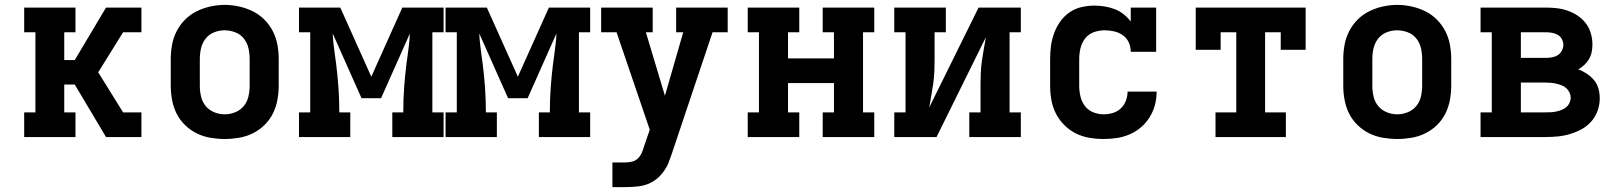

<svg xmlns="http://www.w3.org/2000/svg" viewBox="-20 -561 6640 786"><path d="M79 0V-101H125V-429H79V-530H289V-429H243V-315H286L414 -530H559V-429H484L382 -265L484 -101H559V0H414L286 -215H243V-101H289V0Z M900 8Q871 8 841.5 3Q812 -2 785.5 -15Q759 -28 737.5 -49Q716 -70 703 -96Q690 -122 684.5 -151.5Q679 -181 679 -210V-320Q679 -349 684.5 -378.5Q690 -408 703.5 -434Q717 -460 738 -481Q759 -502 785.5 -515Q812 -528 841.5 -534.5Q871 -541 900 -541Q929 -541 958.5 -534.5Q988 -528 1014.5 -515Q1041 -502 1062 -481Q1083 -460 1096.5 -434Q1110 -408 1115.5 -378.5Q1121 -349 1121 -320V-210Q1121 -181 1115.5 -151.5Q1110 -122 1097 -96Q1084 -70 1062.5 -49Q1041 -28 1014.5 -15Q988 -2 958.5 3Q929 8 900 8ZM900 -93Q922 -93 943 -101.5Q964 -110 978 -127Q992 -144 997 -166Q1002 -188 1002 -210V-320Q1002 -342 997 -364Q992 -386 978 -403.5Q964 -421 942.5 -429Q921 -437 899 -437Q877 -437 856 -428.5Q835 -420 821.5 -402.5Q808 -385 803 -363.5Q798 -342 798 -320V-210Q798 -188 803 -166Q808 -144 822 -127Q836 -110 857 -101.5Q878 -93 900 -93Z M1204 0V-101H1250V-429H1204V-530H1373L1500 -247L1627 -530H1796V-429H1750V-101H1796V0H1586V-101H1631V-106Q1631 -155 1634.5 -203.5Q1638 -252 1644 -300L1649 -336Q1652 -358 1654.5 -380Q1657 -402 1658 -424L1540 -159H1460L1342 -424Q1343 -402 1345.5 -380Q1348 -358 1351 -336L1356 -300Q1362 -252 1365.5 -203.5Q1369 -155 1369 -106V-101H1414V0Z M1804 0V-101H1850V-429H1804V-530H1973L2100 -247L2227 -530H2396V-429H2350V-101H2396V0H2186V-101H2231V-106Q2231 -155 2234.5 -203.5Q2238 -252 2244 -300L2249 -336Q2252 -358 2254.5 -380Q2257 -402 2258 -424L2140 -159H2060L1942 -424Q1943 -402 1945.5 -380Q1948 -358 1951 -336L1956 -300Q1962 -252 1965.5 -203.5Q1969 -155 1969 -106V-101H2014V0Z M2487 205V104H2539Q2554 104 2568 100.5Q2582 97 2592 87Q2602 77 2607.5 64Q2613 51 2617 37L2640 -30L2504 -429H2441V-530H2652V-429H2624L2702 -169L2777 -429H2748V-530H2959V-429H2897L2730 69Q2726 79 2722.5 89.5Q2719 100 2715 110Q2704 134 2686 154.5Q2668 175 2644 187Q2620 199 2593 202Q2566 205 2539 205Z M3041 0V-101H3087V-429H3041V-530H3252V-429H3206V-322H3394V-429H3348V-530H3559V-429H3513V-101H3559V0H3348V-101H3394V-221H3206V-101H3252V0Z M3641 0V-101H3687V-429H3641V-530H3852V-429H3806V-318Q3806 -293 3805 -268.5Q3804 -244 3800.5 -219Q3797 -194 3792.5 -169.5Q3788 -145 3784 -121L3986 -530H4159V-429H4113V-101H4159V0H3948V-101H3994V-212Q3994 -237 3995 -261.5Q3996 -286 3999.5 -311Q4003 -336 4007.5 -360.5Q4012 -385 4016 -409L3814 0Z M4498 8Q4468 8 4439 3Q4410 -2 4384 -15Q4358 -28 4337 -49Q4316 -70 4302.5 -96.5Q4289 -123 4284 -152Q4279 -181 4279 -210V-320Q4279 -347 4282.5 -373.5Q4286 -400 4295.5 -425.5Q4305 -451 4320.5 -473Q4336 -495 4358.5 -510.5Q4381 -526 4407.5 -532Q4434 -538 4461 -538Q4482 -538 4503 -534.5Q4524 -531 4543.5 -523.5Q4563 -516 4579.5 -503Q4596 -490 4609 -473V-530H4713V-349H4609Q4609 -369 4601 -387Q4593 -405 4577 -416.5Q4561 -428 4541.5 -432.5Q4522 -437 4503 -437Q4480 -437 4458.5 -429.5Q4437 -422 4423 -404.5Q4409 -387 4403.5 -364.5Q4398 -342 4398 -320V-210Q4398 -188 4403 -166.5Q4408 -145 4421 -127.5Q4434 -110 4455 -101.5Q4476 -93 4498 -93Q4517 -93 4535.5 -98.5Q4554 -104 4568 -117Q4582 -130 4589 -148.5Q4596 -167 4596 -186Q4596 -186 4596 -186Q4596 -186 4596 -186H4715Q4715 -186 4715 -186Q4715 -186 4715 -186Q4715 -158 4708 -131.5Q4701 -105 4686.5 -81.5Q4672 -58 4651 -40Q4630 -22 4604.5 -11Q4579 0 4552 4Q4525 8 4498 8Z M4956 0V-101H5041V-429H4977V-357H4875V-530H5325V-357H5223V-429H5159V-101H5244V0Z M5700 8Q5671 8 5641.5 3Q5612 -2 5585.5 -15Q5559 -28 5537.5 -49Q5516 -70 5503 -96Q5490 -122 5484.5 -151.5Q5479 -181 5479 -210V-320Q5479 -349 5484.5 -378.5Q5490 -408 5503.5 -434Q5517 -460 5538 -481Q5559 -502 5585.5 -515Q5612 -528 5641.5 -534.5Q5671 -541 5700 -541Q5729 -541 5758.5 -534.5Q5788 -528 5814.5 -515Q5841 -502 5862 -481Q5883 -460 5896.5 -434Q5910 -408 5915.5 -378.5Q5921 -349 5921 -320V-210Q5921 -181 5915.5 -151.5Q5910 -122 5897 -96Q5884 -70 5862.5 -49Q5841 -28 5814.5 -15Q5788 -2 5758.5 3Q5729 8 5700 8ZM5700 -93Q5722 -93 5743 -101.5Q5764 -110 5778 -127Q5792 -144 5797 -166Q5802 -188 5802 -210V-320Q5802 -342 5797 -364Q5792 -386 5778 -403.5Q5764 -421 5742.5 -429Q5721 -437 5699 -437Q5677 -437 5656 -428.5Q5635 -420 5621.5 -402.5Q5608 -385 5603 -363.5Q5598 -342 5598 -320V-210Q5598 -188 5603 -166Q5608 -144 5622 -127Q5636 -110 5657 -101.5Q5678 -93 5700 -93Z M6041 0V-101H6087V-429H6041V-530H6307Q6330 -530 6352.5 -527.5Q6375 -525 6397 -517.5Q6419 -510 6438.5 -497Q6458 -484 6472 -465.5Q6486 -447 6492.5 -424.5Q6499 -402 6499 -379Q6499 -364 6496 -348.5Q6493 -333 6485.5 -320Q6478 -307 6466.5 -296Q6455 -285 6441 -277Q6460 -270 6476.5 -259Q6493 -248 6505.5 -233Q6518 -218 6523.5 -198.5Q6529 -179 6529 -159Q6529 -133 6520.5 -108.5Q6512 -84 6495 -64.5Q6478 -45 6455.5 -32.5Q6433 -20 6408 -12.5Q6383 -5 6357.5 -2.5Q6332 0 6307 0ZM6206 -324H6307Q6319 -324 6332 -326Q6345 -328 6356 -334.5Q6367 -341 6373.5 -353Q6380 -365 6380 -377Q6380 -390 6373.5 -401.5Q6367 -413 6356 -419Q6345 -425 6332 -427Q6319 -429 6307 -429H6206ZM6206 -101H6307Q6318 -101 6329 -101.5Q6340 -102 6351 -104.5Q6362 -107 6372.5 -111Q6383 -115 6391.5 -122Q6400 -129 6405 -139.5Q6410 -150 6410 -161Q6410 -172 6405 -182.5Q6400 -193 6391.5 -200.5Q6383 -208 6372.5 -212Q6362 -216 6351 -218.5Q6340 -221 6329 -222Q6318 -223 6307 -223H6206Z"/></svg>

Font: Iosevka Slab Extended
Style: Bold
Weight: 700
Width: 7
Monospace: yes
Designer: Belleve Invis
Foundry: Belleve Invis
Version: Version 11.1.0; ttfautohint (v1.8.3)